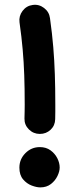

<svg xmlns="http://www.w3.org/2000/svg" viewBox="-20 -750 330 812"><path d="M118.2 -729Q144.5 -732.9 166.3 -716.3Q188 -699.7 191.4 -673.3Q200.7 -606.9 205.3 -550.5Q210 -494.1 211.9 -436.5Q213.9 -378.9 213.9 -307.6Q213.9 -293.5 213.9 -277.8Q213.9 -262.2 213.4 -246.1Q212.9 -219.2 194.1 -201.4Q175.3 -183.6 148.4 -183.6Q121.6 -183.6 102.3 -202.6Q83 -221.7 83.5 -248.5Q84 -263.2 84.2 -278.3Q84.5 -293.5 84.5 -307.6Q84.5 -377.4 82.5 -432.6Q80.6 -487.8 75.9 -540.8Q71.3 -593.8 62.5 -655.8Q59.1 -682.1 75.4 -703.9Q91.8 -725.6 118.2 -729ZM232.4 -41.5Q232.4 -25.4 223.1 -5.9Q213.9 13.7 195.6 28.1Q177.2 42.5 150.4 42.5Q134.8 42.5 114 34.7Q93.3 26.9 77.6 8.5Q62 -9.8 62 -41Q62 -76.7 87.4 -102.3Q112.8 -127.9 148.4 -127.9Q174.8 -127.9 193.6 -114.3Q212.4 -100.6 222.4 -80.8Q232.4 -61 232.4 -41.5Z"/></svg>

Font: Mikhak-FD Bold
Style: Regular
Weight: 700
Designer: Amin Abedi
Version: Version 3.3